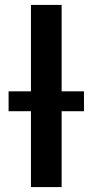

<svg xmlns="http://www.w3.org/2000/svg" viewBox="-20 -762 377 782"><path d="M106 0V-309H15V-390H106V-742H231V-390H322V-309H231V0Z"/></svg>

Font: Montserrat SemiBold
Style: Regular
Weight: 600
Designer: Julieta Ulanovsky
Foundry: Julieta Ulanovsky
Version: Version 9.000; ttfautohint (v1.8.4.7-5d5b)